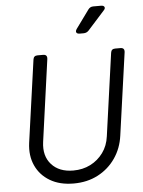

<svg xmlns="http://www.w3.org/2000/svg" viewBox="-64 -1049 829 1111"><g transform="rotate(-5 350.0 -493.5)"><path d="M319 12Q238 12 181.5 -21.5Q125 -55 98.5 -113Q72 -171 82 -245L149 -723Q152 -745 174 -745H207Q232 -745 229 -719L163 -243Q152 -162 196.5 -112.5Q241 -63 323 -63Q378 -63 422.5 -85.5Q467 -108 496.5 -148.5Q526 -189 533 -243L600 -723Q603 -745 625 -745H656Q681 -745 678 -719L611 -241Q601 -167 561.5 -110Q522 -53 460 -20.5Q398 12 319 12ZM429 -849Q414 -849 409.5 -857Q405 -865 414 -878L491 -984Q502 -999 520 -999H565Q581 -999 585 -990Q589 -981 578 -970L481 -862Q469 -849 451 -849Z"/></g></svg>

Font: Pitagon Sans Text
Style: Italic
Weight: 400
Italic angle: -8°
Designer: Travis Tran
Foundry: Pitagon
Version: Version 1.001; ttfautohint (v1.8.4.7-5d5b);gftools[0.9.26]